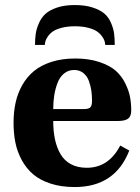

<svg xmlns="http://www.w3.org/2000/svg" viewBox="-20 -736 559 768"><path d="M192.9 -299.8H316.9Q334.5 -299.8 341.3 -306.6Q348.1 -313.5 348.1 -333Q348.1 -353.5 345.5 -372.6Q342.8 -391.6 335.7 -411.6Q328.6 -431.6 313.5 -443.8Q298.3 -456.1 276.9 -456.1Q253.4 -456.1 236.3 -442.1Q219.2 -428.2 210.2 -404.5Q201.2 -380.9 197 -354.7Q192.9 -328.6 192.9 -299.8ZM34.2 -245.1Q34.2 -288.6 42.5 -325.9Q50.8 -363.3 69.3 -396Q87.9 -428.7 116 -451.9Q144 -475.1 186 -488.5Q228 -502 280.8 -502Q335.9 -502 377.9 -487.8Q419.9 -473.6 443.4 -452.6Q466.8 -431.6 481.2 -402.3Q495.6 -373 500.2 -347.4Q504.9 -321.8 504.9 -293.9Q504.9 -270.5 492.2 -261.2Q479.5 -252 451.2 -252H192.9Q192.9 -210.9 200 -178.2Q207 -145.5 222.2 -119.4Q237.3 -93.3 263.9 -79.1Q290.5 -64.9 327.1 -64.9Q414.6 -64.9 460.9 -153.8L497.1 -133.8Q440.4 12.2 278.8 12.2Q224.6 12.2 182.1 -1.7Q139.6 -15.6 112.3 -39.1Q85 -62.5 66.9 -95.9Q48.8 -129.4 41.5 -166Q34.2 -202.6 34.2 -245.1ZM439 -556.2H400.9Q400.4 -564.9 397.7 -573.2Q395 -581.5 386.7 -592.5Q378.4 -603.5 366 -611.6Q353.5 -619.6 331.3 -625.2Q309.1 -630.9 279.8 -630.9Q250.5 -630.9 228.3 -625.2Q206.1 -619.6 193.6 -611.6Q181.2 -603.5 173.1 -592.5Q165 -581.5 162.4 -573.2Q159.7 -564.9 159.2 -556.2H120.1Q120.1 -580.6 122.8 -600.1Q125.5 -619.6 135.3 -642.3Q145 -665 161.4 -680.2Q177.7 -695.3 207.8 -705.6Q237.8 -715.8 278.8 -715.8Q320.3 -715.8 350.3 -706.1Q380.4 -696.3 397.2 -681.9Q414.1 -667.5 423.8 -645Q433.6 -622.6 436.3 -602.5Q439 -582.5 439 -556.2Z"/></svg>

Font: Linguistics Pro
Style: Bold
Weight: 700
Designer: Stefan Peev, Context Ltd
Foundry: Stefan Peev, Context Ltd
Version: Version 001.000